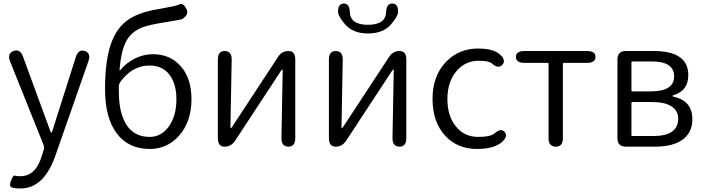

<svg xmlns="http://www.w3.org/2000/svg" viewBox="-20 -828 3974 1084"><path d="M96 236Q61 236 45.5 229.5Q30 223 42 192Q54 160 63.5 163.5Q73 167 93 167Q177 167 211 67Q219 45 225 23L227 18Q231 3 225 -12L37 -481Q19 -525 56 -540Q93 -554 110 -508L264 -88Q267 -79 269.5 -79Q272 -79 275 -87L408 -506Q423 -552 459 -540Q495 -528 479 -482L293 50Q228 236 96 236Z M826 13Q705 13 639 -75Q573 -163 573 -325Q573 -504 615 -603Q652 -692 731 -733Q792 -765 888 -779Q911 -783 934 -788L955 -792Q976 -796 995 -804Q1015 -812 1032 -779Q1049 -747 1010 -721Q1004 -717 928 -705Q823 -689 783 -673Q723 -650 694 -598Q663 -541 655 -432Q655 -427 658 -431Q692 -473 741.5 -497.5Q791 -522 843 -522Q941 -522 1001 -453.5Q1061 -385 1061 -268Q1061 -142 992 -63Q925 13 826 13ZM825 -55Q891 -55 933.5 -114.5Q976 -174 976 -268Q976 -355 936.5 -406.5Q897 -458 824 -458Q728 -458 661 -368Q651 -355 651 -339V-311Q651 -189 695 -122Q739 -55 825 -55Z M1248 0Q1210 0 1210 -48V-492Q1210 -540 1249 -540Q1289 -539 1288 -491L1281 -109Q1281 -104 1283 -104Q1285 -104 1292 -114L1550 -507Q1571 -540 1609 -540Q1647 -540 1647 -492V-48Q1647 0 1608 0Q1568 -1 1569 -49L1576 -431Q1576 -436 1574 -436Q1572 -436 1565 -426L1307 -33Q1285 0 1248 0Z M1875 0Q1837 0 1837 -48V-492Q1837 -540 1876 -540Q1916 -539 1915 -491L1908 -109Q1908 -104 1910 -104Q1912 -104 1919 -114L2177 -507Q2198 -540 2236 -540Q2274 -540 2274 -492V-48Q2274 0 2235 0Q2195 -1 2196 -49L2203 -431Q2203 -436 2201 -436Q2199 -436 2192 -426L1934 -33Q1912 0 1875 0ZM1927 -692Q1890 -736 1889 -758Q1886 -806 1920 -808Q1953 -809 1955 -761Q1957 -688 2057.5 -688Q2158 -688 2160 -761Q2162 -809 2196 -808Q2230 -806 2227 -758Q2226 -736 2189 -692Q2144 -639 2058 -639Q1972 -639 1927 -692Z M2673 13Q2563 13 2494 -61Q2422 -139 2422 -269.5Q2422 -400 2499 -480Q2572 -554 2679 -554Q2766 -554 2803 -520Q2839 -488 2816 -462Q2793 -437 2757 -470Q2740 -485 2682 -485Q2606 -485 2556 -425Q2506 -365 2506 -269Q2506 -173 2554 -114Q2602 -55 2680 -55Q2749 -55 2772 -75Q2808 -107 2829 -83Q2850 -59 2815 -27Q2770 13 2673 13Z M3118 0Q3077 0 3077 -48V-468Q3077 -473 3072 -473H2941Q2893 -473 2893 -507Q2893 -540 2941 -540H3294Q3342 -540 3342 -507Q3342 -473 3294 -473H3163Q3158 -473 3158 -468V-48Q3158 0 3118 0Z M3514 0Q3466 0 3466 -48V-492Q3466 -540 3514 -540H3670Q3866 -540 3866 -404Q3866 -316 3784 -291Q3776 -288 3776 -286Q3776 -284 3784 -282Q3889 -258 3889 -155Q3889 -77 3830 -37Q3776 0 3678 0ZM3545 -65Q3545 -60 3550 -60H3668Q3809 -60 3809 -159Q3809 -203 3771 -227.5Q3733 -252 3661 -252H3550Q3545 -252 3545 -247ZM3545 -317Q3545 -312 3550 -312H3653Q3786 -312 3786 -396.5Q3786 -481 3661 -481H3550Q3545 -481 3545 -476Z"/></svg>

Font: Resource Han Rounded JP Normal
Style: Regular
Weight: 350
Designer: Cyano Hao (round all glyphs); Ryoko NISHIZUKA 西塚涼子 (kana, bopomofo & ideographs); Paul D. Hunt (Latin, Greek & Cyrillic)
Foundry: Cyano Hao
Version: 0.990